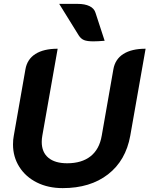

<svg xmlns="http://www.w3.org/2000/svg" viewBox="-20 -960 770 989"><path d="M47 -216Q47 -241 51 -261L111 -603Q120 -655 162.5 -682Q205 -709 277 -709L198 -261Q195 -245 195 -229Q195 -176 229 -147.5Q263 -119 326 -119Q401 -119 446.5 -155Q492 -191 504 -261L564 -603Q573 -655 615.5 -682Q658 -709 730 -709L651 -261Q628 -133 536.5 -62Q445 9 303 9Q228 9 170 -20Q112 -49 79.5 -100.5Q47 -152 47 -216ZM461 -747Q429 -747 413 -753.5Q397 -760 386 -777L285 -940H380Q417 -940 441 -928.5Q465 -917 472 -894L519 -750Q484 -747 461 -747Z"/></svg>

Font: K2D ExtraBold
Style: Italic
Weight: 800
Italic angle: -10°
Designer: Katatrad Aksorn Co.,Ltd.
Foundry: Cadson Demak Co.,Ltd.
Version: Version 1.000; ttfautohint (v1.6)